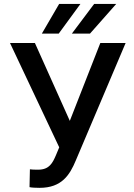

<svg xmlns="http://www.w3.org/2000/svg" viewBox="-20 -925 669 956"><path d="M153.8 -710.9H29.8L274.9 -191.4L258.8 -152.8C242.2 -114.3 226.1 -80.1 169.9 -80.1H161.1C149.4 -80.1 134.8 -81.1 128.9 -82L127 6.8C135.3 9.3 161.1 10.3 177.2 10.3C288.1 10.3 327.6 -54.7 357.4 -126L605.5 -710.9H479.5L327.6 -323.2ZM188.5 -757.8H272.5L380.4 -905.3H274.4ZM337.9 -757.8H428.2L558.6 -905.3H448.7Z"/></svg>

Font: Bert Sans Medium
Style: Regular
Weight: 500
Designer: Christian Robertson (Google), Cristiano Sobral
Foundry: Google, Cristiano Sobral
Version: Version 3.101